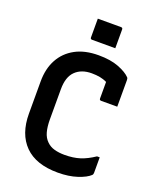

<svg xmlns="http://www.w3.org/2000/svg" viewBox="-169 -1023 938 1143"><g transform="rotate(20 300.0 -451.5)"><path d="M249 -923H396Q407 -923 407 -912V-793H260Q249 -793 249 -804ZM338 20Q199 20 128 -51.5Q57 -123 57 -252V-456Q57 -536 89 -595Q121 -654 181.5 -687Q242 -720 329 -720Q405 -720 456.5 -700Q508 -680 532 -655Q537 -650 537 -639V-470H435Q424 -470 424 -481V-586Q403 -596 379.5 -600.5Q356 -605 327 -605Q262 -605 224 -568Q186 -531 186 -453V-262Q186 -216 195 -183Q204 -150 226 -129Q246 -109 275 -101Q304 -93 339 -93Q395 -93 437 -106.5Q479 -120 525 -151H542V-53Q542 -43 537 -38Q513 -15 460 2.5Q407 20 338 20Z"/></g></svg>

Font: Recursive Mn Lnr St SmB
Style: Regular
Weight: 600
Monospace: yes
Version: Version 1.079;hotconv 1.0.112;makeotfexe 2.5.65598; ttfautoh